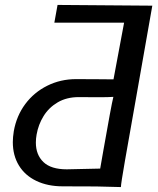

<svg xmlns="http://www.w3.org/2000/svg" viewBox="-20 -745 640 779"><path d="M32 -168.5Q32 -188 36 -213Q47 -275 82.5 -322.8Q118 -370.5 171.8 -397.2Q225.5 -424 289 -424L385 -423.5Q404.5 -423 440.5 -423L483.5 -653H200.5L213.5 -725L598 -722L533.5 -356Q503 -184.5 487 -92.8Q471 -1 470.5 14Q416 13 370 11.5Q346.5 11 234.5 11Q173.5 11 127.5 -11Q81.5 -33 56.8 -73.5Q32 -114 32 -168.5ZM399 -132.5Q415 -222.5 425.2 -278.5Q435.5 -334.5 440 -352Q421.5 -350.5 380 -350.5L299.5 -351Q250.5 -351 214.2 -329.8Q178 -308.5 156.8 -274Q135.5 -239.5 128.5 -199Q125.5 -182.5 125.5 -166.5Q125.5 -117 156.2 -87.5Q187 -58 251 -58L386.5 -61Z"/></svg>

Font: JuliaMono
Style: Italic
Weight: 400
Italic angle: -9°
Monospace: yes
Designer: cormullion
Foundry: corm
Version: Version 0.057; ttfautohint (v1.8.4)